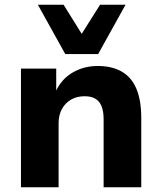

<svg xmlns="http://www.w3.org/2000/svg" viewBox="-20 -786 679 806"><path d="M68 0V-498H216V-402H214Q238 -454 285 -481.5Q332 -509 390 -509Q450 -509 491 -485.5Q532 -462 552.5 -413.5Q573 -365 573 -291V0H415V-285Q415 -318 406.5 -339.5Q398 -361 380.5 -371.5Q363 -382 335 -382Q303 -382 278.5 -368Q254 -354 240 -328.5Q226 -303 226 -270V0ZM254 -559 139 -766H247L323 -644L400 -766H507L392 -559Z"/></svg>

Font: Nunito Sans 9pt ExtraBold
Style: Regular
Weight: 800
Version: Version 3.101;gftools[0.9.27]